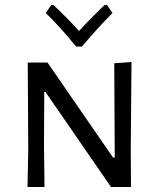

<svg xmlns="http://www.w3.org/2000/svg" viewBox="-20 -748 636 768"><path d="M504 0 503 -149 506 -500 437 -495 439 -118H432L170 -498H91L93 -147L90 0H158L156 -166L157 -380H162L424 0ZM308 -562C351.3 -613.3 392 -658 430 -696L408 -728H398C355.3 -686.7 321.3 -652 296 -624C269.3 -654 235.3 -688.7 194 -728H185L163 -696C202.3 -658 242.7 -613.3 284 -562Z"/></svg>

Font: Alegreya Sans SC
Style: Regular
Weight: 400
Designer: Juan Pablo del Peral
Foundry: Huerta Tipografica
Version: Version 1.000;PS 001.000;hotconv 1.0.70;makeotf.lib2.5.58329